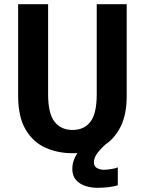

<svg xmlns="http://www.w3.org/2000/svg" viewBox="-20 -720 690 916"><path d="M326 11Q256 11 197 -15.2Q138 -41.5 102.2 -102Q66.5 -162.5 66.5 -264V-700H209.5V-270.5Q209.5 -178.5 240.2 -139.2Q271 -100 326 -100Q381.5 -100 411.5 -139.2Q441.5 -178.5 441.5 -270.5V-700H584.5V-264Q584.5 -176.5 557.5 -120Q530.5 -63.5 485.5 -32.5Q465 -15.5 446.5 8Q428 31.5 428 54Q428 74.5 443.5 82.2Q459 90 475 90Q489.5 90 511.2 86.5Q533 83 542 78.5V163.5Q526.5 169.5 498.8 172.8Q471 176 445 176Q414 176 386.5 166.8Q359 157.5 342 138Q325 118.5 325 86Q325 64.5 331.8 45.2Q338.5 26 349 10.5Q337.5 11 326 11Z"/></svg>

Font: Trispace SemiBold
Style: Regular
Weight: 600
Designer: Tyler Finck
Foundry: Etcetera Type Company
Version: Version 1.210; ttfautohint (v1.8.3)